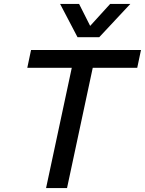

<svg xmlns="http://www.w3.org/2000/svg" viewBox="-20 -951 733 971"><path d="M343 -608H118L137 -698H693L674 -608H449L319 0H213ZM380 -931 436 -820 537 -931H639L482 -763H372L284 -931Z"/></svg>

Font: Azeret Mono
Style: Italic
Weight: 400
Italic angle: -12°
Designer: Martin Vácha
Foundry: Displaay
Version: Version 1.000; Glyphs 3.0.3, build 3074